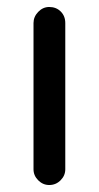

<svg xmlns="http://www.w3.org/2000/svg" viewBox="-20 -553 283 550"><path d="M121 -23Q103 -23 89.5 -36.5Q76 -50 76 -68V-487Q76 -505 89.5 -519Q103 -533 121 -533Q141 -533 154 -520Q167 -507 167 -487V-68Q167 -50 153.5 -36.5Q140 -23 121 -23Z"/></svg>

Font: Huninn
Style: Regular
Weight: 400
Designer: justfont
Foundry: justfont
Version: Version 1.003